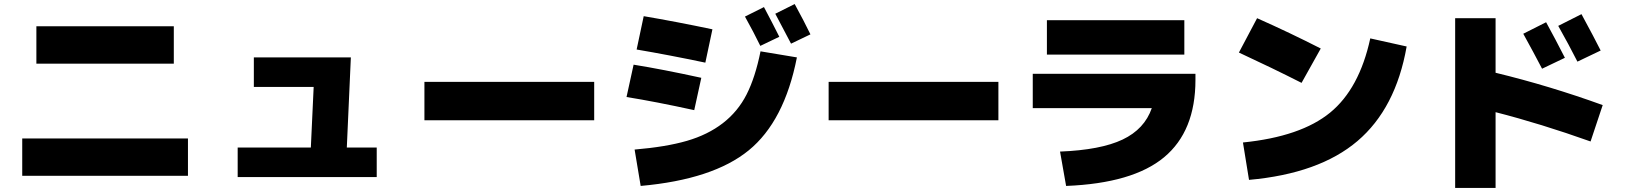

<svg xmlns="http://www.w3.org/2000/svg" viewBox="-20 -860 8040 950"><path d="M160 -545V-730H840V-545ZM90 10V-175H910V10Z M1696 -130H1844V16H1156V-130H1518L1532 -430H1236V-576H1716Z M2080 -265V-455H2920V-265Z M3923 -576Q3861 -260 3684.5 -116Q3508 28 3150 60L3120 -120Q3275 -133 3378.5 -163Q3482 -193 3556.5 -250.5Q3631 -308 3674 -392.5Q3717 -477 3743 -606ZM3836 -678 3742 -633Q3710 -699 3666 -778L3760 -825Q3801 -748 3836 -678ZM3990 -690 3894 -644Q3840 -748 3816 -792L3912 -840Q3958 -756 3990 -690ZM3080 -380 3115 -540Q3258 -517 3450 -475L3415 -315Q3223 -357 3080 -380ZM3470 -550Q3289 -588 3130 -615L3165 -780Q3324 -753 3505 -715Z M4080 -265V-455H4920V-265Z M5160 -590V-760H5840V-590ZM5679 -325H5090V-495H5895V-465Q5895 -211 5740 -82Q5585 47 5255 60L5225 -110Q5426 -118 5534.5 -169.5Q5643 -221 5679 -325Z M6515 -620 6420 -450Q6274 -524 6110 -600L6200 -770Q6362 -698 6515 -620ZM6760 -670 6940 -630Q6886 -323 6696.5 -162Q6507 -1 6160 30L6130 -155Q6416 -184 6561 -302.5Q6706 -421 6760 -670Z M7723 -574 7610 -520Q7570 -597 7517 -693L7630 -750Q7675 -668 7723 -574ZM7900 -610 7785 -555Q7743 -638 7690 -732L7805 -790Q7869 -672 7900 -610ZM7910 -340 7850 -160Q7603 -248 7380 -305V70H7180V-770H7380V-500Q7648 -435 7910 -340Z"/></svg>

Font: Mplus 1p Black
Style: Regular
Weight: 900
Version: Version 1.061